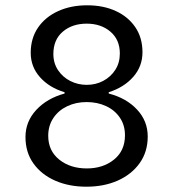

<svg xmlns="http://www.w3.org/2000/svg" viewBox="-20 -690 654 725"><path d="M390.6 -336.8 223.8 -341.8Q166.1 -359.1 131 -398.5Q96 -437.8 96 -490.5Q96 -545.4 123.5 -585.7Q151.1 -626 199.5 -648Q247.8 -670 309 -670Q370.2 -670 417 -648.5Q463.9 -627 491 -587.2Q518 -547.4 518 -492.5Q518 -439.5 483.2 -399.8Q448.3 -360.1 390.6 -341.8ZM307.7 -369.6Q341.6 -369.6 369.8 -384.6Q398.1 -399.6 415.3 -426.2Q432.5 -452.7 432.5 -488Q432.5 -540.2 396.9 -570.5Q361.4 -600.7 307.3 -600.7Q252.8 -600.7 217.2 -570.5Q181.5 -540.3 181.5 -486Q181.5 -451.4 199.2 -425Q216.9 -398.6 245.5 -384.1Q274.1 -369.6 307.7 -369.6ZM306 15Q240.5 15 188.4 -7.8Q136.4 -30.7 106.3 -72.7Q76.2 -114.7 76.2 -172.7Q76.2 -231.1 117 -275Q157.7 -318.8 223.8 -336.8V-341.8L390.6 -336.8Q456.7 -319.8 497.2 -276.6Q537.8 -233.4 537.8 -174.7Q537.8 -116.7 507.5 -74.2Q477.3 -31.7 425.1 -8.3Q372.9 15 306 15ZM307.7 -54Q369.2 -54 410.5 -87.4Q451.9 -120.8 451.9 -179.2Q451.9 -217.5 432.5 -245.9Q413.2 -274.3 380.4 -289.4Q347.6 -304.6 307 -304.6Q266.7 -304.6 233.8 -288.9Q200.8 -273.3 181.5 -244.4Q162.1 -215.5 162.1 -177.2Q162.1 -120.8 203.6 -87.4Q245.2 -54 307.7 -54Z"/></svg>

Font: Intel One Mono Light
Style: Regular
Weight: 300
Monospace: yes
Designer: Fred Shallcrass
Foundry: Frere-Jones Type LLC
Version: Version 1.004